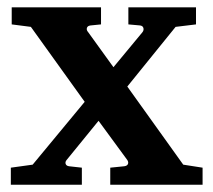

<svg xmlns="http://www.w3.org/2000/svg" viewBox="-20 -508 586 528"><path d="M283.2 0V-46.9L321.8 -50.8Q329.6 -51.8 331.8 -56.9Q334 -62 330.1 -67.9L251 -175.8L163.1 -67.9Q158.7 -62.5 160.6 -57.1Q162.6 -51.8 169.9 -50.8L205.1 -46.9V0H9.8V-46.9L69.8 -55.2L212.9 -228L64.9 -434.1L12.2 -440.9V-487.8H257.8V-440.9L229 -438Q220.7 -437 219 -431.2Q217.3 -425.3 222.2 -419.9L292 -323.2L372.1 -419.9Q376 -425.3 374.3 -431.2Q372.6 -437 365.2 -438L333 -440.9V-487.8H519V-440.9L462.9 -434.1L330.1 -270L483.9 -55.2L537.1 -46.9V0Z"/></svg>

Font: Charis SIL Afr
Style: Bold
Weight: 700
Foundry: SIL International
Version: Version 5.000